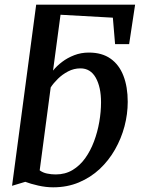

<svg xmlns="http://www.w3.org/2000/svg" viewBox="-20 -790 602 820"><path d="M207 10Q176 10 143 2.5Q110 -5 88 -13.5L31.5 3.5L134.5 -770H557L531.5 -601.5H471.5L462 -714.5L238.5 -727L206.5 -488.5Q222 -508 245 -525.5Q268 -543 297 -554.2Q326 -565.5 359.5 -565.5Q415.5 -565.5 452.2 -539.5Q489 -513.5 507.2 -466.2Q525.5 -419 525.5 -355Q525.5 -303 511.8 -250.8Q498 -198.5 471.2 -151.5Q444.5 -104.5 405.8 -68.2Q367 -32 317 -11Q267 10 207 10ZM218 -45Q258.5 -45 289.8 -63.8Q321 -82.5 343.8 -114.2Q366.5 -146 381.5 -186Q396.5 -226 404 -269.2Q411.5 -312.5 411.5 -353Q411.5 -418 389 -458Q366.5 -498 323.5 -498Q295.5 -498 270.8 -485Q246 -472 227 -453.2Q208 -434.5 196.5 -416.5L149.5 -62.5Q163 -52.5 181 -48.8Q199 -45 218 -45Z"/></svg>

Font: Merriweather 24pt Medium
Style: Italic
Weight: 500
Italic angle: -7.8°
Version: Version 2.101